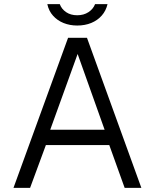

<svg xmlns="http://www.w3.org/2000/svg" viewBox="-20 -905 746 925"><path d="M45 0 308 -723H399L661 0H580.5L506.5 -206H201L125 0ZM222 -280H484L354 -645ZM498 -885Q490.5 -853 470.2 -830Q450 -807 419.8 -794.5Q389.5 -782 352 -782Q316.5 -782 286.5 -794Q256.5 -806 235.8 -829Q215 -852 208 -885H268Q276.5 -861.5 298.5 -846.5Q320.5 -831.5 352 -831.5Q383.5 -831.5 406.2 -846.5Q429 -861.5 438 -885Z"/></svg>

Font: Public Sans Light
Style: Regular
Weight: 300
Designer: The Public Sans Project Authors: Dan O. Williams and USWDS (Libre Franklin designed by Pablo Impallari and Rodrigo Fuenz
Version: Version 1.007